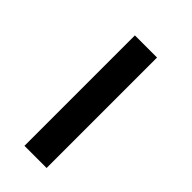

<svg xmlns="http://www.w3.org/2000/svg" viewBox="11 -172 410 410"><g transform="rotate(-45 216.5 33.5)"><path d="M33.2 0H366.7V66.9H33.2Z"/></g></svg>

Font: Malkor
Style: Regular
Weight: 400
Version: Version 1.3